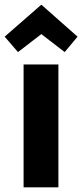

<svg xmlns="http://www.w3.org/2000/svg" viewBox="-31 -802 352 822"><path d="M70 0V-526H219V0ZM46 -579 -11 -645 146 -782 301 -645 246 -579 146 -656Z"/></svg>

Font: Ubuntu Sans ExtraBold
Style: Regular
Weight: 800
Designer: Dalton Maag Ltd
Foundry: Dalton Maag Ltd
Version: Version 1.006; ttfautohint (v1.8.4.7-5d5b)